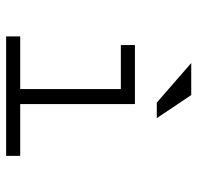

<svg xmlns="http://www.w3.org/2000/svg" viewBox="-29 -615 644 626"><g transform="rotate(90 293.0 -302.0)"><path d="M127 -419.9H319.3V-45.9H488.3V0H98.6V-45.9H270.5V-374H127ZM185.5 -603.5H290L365.2 -491.2H314.5Z"/></g></svg>

Font: Thabit
Style: Regular
Weight: 500
Designer: Regenerated by Nadim Shaikli
Foundry: MAK Alagha
Version: 0.01